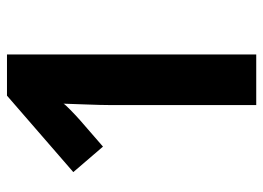

<svg xmlns="http://www.w3.org/2000/svg" viewBox="-122 -632 754 550"><g transform="rotate(-90 255.0 -357.0)"><path d="M229 0H374V-714H256L37 -524L110 -439L186 -505C204 -521 231 -547 233 -552C232 -512 229 -456 229 -416Z"/></g></svg>

Font: Noto Sans Gurmukhi SemiCondensed
Style: Bold
Weight: 700
Width: 4
Designer: Jelle Bosma - Monotype Design Team
Foundry: Monotype Imaging Inc.
Version: Version 2.004